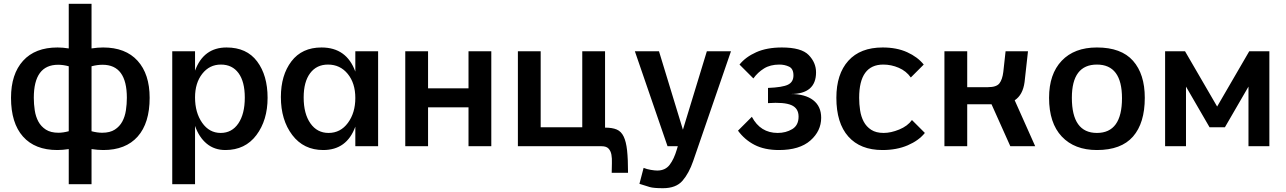

<svg xmlns="http://www.w3.org/2000/svg" viewBox="-20 -770 6774 1011"><path d="M342 15Q310 20 282 20Q164 20 101 -51Q38 -122 38 -255Q38 -380 101.5 -450Q165 -520 283 -520Q310 -520 342 -515V-750H462V-515Q494 -520 523 -520Q641 -520 704.5 -450Q768 -380 768 -255Q768 -122 705 -51Q642 20 524 20Q495 20 462 15V200H342ZM288 -71Q312 -71 342 -79V-421Q313 -429 286 -429Q158 -429 158 -255Q158 -222 163 -189Q168 -156 182 -130Q196 -104 221.5 -87.5Q247 -71 288 -71ZM520 -429Q492 -429 462 -421V-79Q492 -71 518 -71Q559 -71 584.5 -87.5Q610 -104 624 -130Q638 -156 643 -189Q648 -222 648 -255Q648 -429 520 -429Z M887 -500H1007V-398Q1052 -520 1173 -520Q1279 -520 1334 -446.5Q1389 -373 1389 -255Q1389 -137 1330 -58.5Q1271 20 1167 20Q1109 20 1068.5 -13.5Q1028 -47 1007 -107V200H887ZM1142 -70Q1201 -70 1235 -120Q1269 -170 1269 -256Q1269 -340 1236 -385Q1203 -430 1143 -430Q1083 -430 1045 -381.5Q1007 -333 1007 -257Q1007 -177 1044.5 -123.5Q1082 -70 1142 -70Z M1851 -103Q1806 20 1682 20Q1579 20 1519 -59Q1459 -138 1459 -259Q1459 -374 1514.5 -447Q1570 -520 1673 -520Q1805 -520 1851 -393V-500H1971V0H1851ZM1710 -70Q1773 -70 1812 -123Q1851 -176 1851 -254Q1851 -332 1811 -381Q1771 -430 1707 -430Q1647 -430 1613 -384.5Q1579 -339 1579 -257Q1579 -171 1614.5 -120.5Q1650 -70 1710 -70Z M2114 -500H2234V-305H2447V-500H2567V0H2447V-205H2234V0H2114Z M2707 -500H2827V-100H3046V-500H3166V-98Q3204 -98 3227.5 -88Q3251 -78 3264 -51Q3277 -24 3282 22Q3287 68 3287 140H3201Q3201 115 3202 89.5Q3203 64 3199.5 44.5Q3196 25 3184.5 12.5Q3173 0 3148 0H2707Z M3323 -500H3450L3576 -87L3702 -500H3829L3630 78Q3608 142 3574 181.5Q3540 221 3471 221Q3422 221 3401.5 215Q3381 209 3347 198L3369 114Q3386 121 3407 124.5Q3428 128 3441 128Q3483 128 3506 98Q3529 68 3544 17L3549 0H3495Z M3939 -155Q3984 -70 4075 -70Q4118 -70 4151.5 -90Q4185 -110 4185 -156Q4185 -200 4147 -216.5Q4109 -233 4024 -227V-307Q4100 -310 4129 -324Q4158 -338 4158 -373Q4158 -408 4135 -419Q4112 -430 4084 -430Q4036 -430 4003 -409.5Q3970 -389 3947 -357L3874 -430Q3906 -470 3962 -495Q4018 -520 4097 -520Q4200 -520 4238.5 -480Q4277 -440 4277 -389Q4277 -275 4143 -275Q4220 -275 4262 -242.5Q4304 -210 4304 -150Q4304 -80 4247 -30Q4190 20 4082 20Q4006 20 3953.5 -7Q3901 -34 3866 -82Z M4850 -70Q4818 -30 4760 -5Q4702 20 4627 20Q4510 20 4447 -51Q4384 -122 4384 -255Q4384 -380 4447 -450Q4510 -520 4628 -520Q4702 -520 4757 -495Q4812 -470 4844 -430L4776 -362Q4752 -396 4712.5 -413Q4673 -430 4631 -430Q4504 -430 4504 -255Q4504 -222 4509 -189Q4514 -156 4528 -129.5Q4542 -103 4567.5 -86.5Q4593 -70 4633 -70Q4671 -70 4715 -88Q4759 -106 4782 -138Z M4953 -500H5073V-311H5182Q5227 -311 5242.5 -331Q5258 -351 5263 -391L5275 -500H5393L5375 -338Q5366 -270 5323 -242L5431 0H5300L5201 -221H5073V0H4953Z M5756 20Q5638 20 5571 -51Q5504 -122 5504 -255Q5504 -380 5570.5 -450Q5637 -520 5756 -520Q5884 -520 5946 -450Q6008 -380 6008 -255Q6008 -122 5946 -51Q5884 20 5756 20ZM5756 -70Q5888 -70 5888 -253Q5888 -430 5756 -430Q5624 -430 5624 -255Q5624 -70 5756 -70Z M6115 -500H6220L6389 -209L6558 -500H6664V0H6554V-314L6430 -100H6349L6225 -314V0H6115Z"/></svg>

Font: Moderustic Med
Style: Regular
Weight: 500
Designer: Tural Alisoy
Foundry: TAFT Foundry
Version: Version 2.110